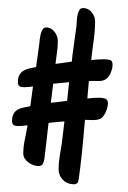

<svg xmlns="http://www.w3.org/2000/svg" viewBox="-20 -571 321 483"><path d="M113.8 -360.4 107.9 -312.5Q118.2 -313.5 128.4 -314.7Q138.7 -315.9 148.9 -317.4L153.8 -364.3Q144 -363.3 134 -362.3Q124 -361.3 113.8 -360.4ZM125.5 -467.8Q125.5 -453.1 123.3 -439Q121.1 -424.8 119.6 -410.2L160.6 -416L162.6 -434.6L172.4 -505.9Q172.9 -509.8 173.1 -517.3Q173.3 -524.9 174.8 -532.2Q176.3 -539.6 179.4 -545.2Q182.6 -550.8 189 -550.8Q201.7 -550.8 210.4 -540.5Q219.2 -530.3 219.2 -517.6Q219.2 -494.1 215.6 -468.8Q211.9 -443.4 209.5 -419.9Q217.8 -420.9 225.6 -421.4Q233.4 -421.9 241.7 -421.9Q250 -421.9 256.6 -420.2Q263.2 -418.5 263.2 -408.2Q263.2 -404.3 262.7 -401.4Q262.2 -398.4 261.2 -395.5Q257.3 -382.8 252.2 -377Q247.1 -371.1 240.2 -368.9Q233.4 -366.7 224.4 -367.2Q215.3 -367.7 203.6 -367.2L199.7 -323.2Q207 -324.2 214.8 -324.7Q222.7 -325.2 230 -325.2Q238.3 -325.2 244.9 -322.8Q251.5 -320.3 251.5 -310.5Q251.5 -306.2 250 -300.5Q248.5 -294.9 246.1 -289.3Q243.7 -283.7 240.2 -279.1Q236.8 -274.4 232.9 -272.5Q224.6 -268.6 213.6 -269Q202.6 -269.5 193.8 -269.5Q193.4 -264.6 192.1 -251.7Q190.9 -238.8 189.5 -221.7Q188 -204.6 186 -186Q184.1 -167.5 182.1 -151.4Q180.2 -135.3 178.5 -124Q176.8 -112.8 175.3 -111.3Q173.8 -109.9 171.6 -108.6Q169.4 -107.4 166.5 -107.4Q149.4 -107.4 138.4 -118.4Q127.4 -129.4 127.4 -145.5Q127.4 -161.6 130.1 -177.5Q132.8 -193.4 135.3 -209L142.1 -265.6Q131.8 -264.6 122.1 -263.9Q112.3 -263.2 102.1 -261.7Q99.6 -238.3 96.9 -215.3Q94.2 -192.4 91.3 -168.9Q89.8 -162.1 86.9 -157.7Q84 -153.3 76.7 -153.3Q70.3 -153.3 63.7 -155.8Q57.1 -158.2 51.5 -162.4Q45.9 -166.5 42.2 -172.1Q38.6 -177.7 38.6 -184.6Q38.6 -202.1 42.5 -220.2Q46.4 -238.3 49.3 -255.9Q43.5 -254.9 37.1 -254.4Q30.8 -253.9 24.9 -253.9Q18.1 -253.9 14.2 -256.6Q10.3 -259.3 10.3 -266.6Q10.3 -277.8 14.2 -284.7Q18.1 -291.5 24.4 -295.2Q30.8 -298.8 39.1 -300.5Q47.4 -302.2 56.2 -303.7L63 -353.5Q57.1 -352.5 51.3 -352.1Q45.4 -351.6 39.6 -351.6Q32.7 -351.6 28.8 -354.2Q24.9 -356.9 24.9 -364.3Q24.9 -375.5 28.8 -382.3Q32.7 -389.2 39.1 -393.1Q45.4 -397 53.7 -398.9Q62 -400.9 70.8 -402.3L78.6 -459Q79.1 -462.9 79.8 -470.2Q80.6 -477.5 82.3 -484.6Q84 -491.7 87.2 -496.8Q90.3 -502 96.2 -502Q102.5 -502 108.2 -498.8Q113.8 -495.6 117.4 -490.7Q121.1 -485.8 123.3 -479.7Q125.5 -473.6 125.5 -467.8Z"/></svg>

Font: Just Another Hand
Style: Regular
Weight: 400
Designer: Astigmatic (AOETI)
Foundry: Astigmatic (AOETI)
Version: Version 1.000